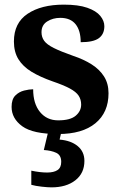

<svg xmlns="http://www.w3.org/2000/svg" viewBox="-20 -568 528 828"><path d="M231 10Q122 10 76 -23.5Q30 -57 30 -107Q30 -140 46 -156Q62 -172 84 -177.5Q106 -183 123 -183Q123 -121 152.5 -85Q182 -49 231 -49Q283 -49 306.5 -69Q330 -89 330 -117Q330 -139 319 -155.5Q308 -172 281 -186.5Q254 -201 207 -217Q153 -236 116 -258.5Q79 -281 59.5 -312.5Q40 -344 40 -389Q40 -469 99 -508.5Q158 -548 255 -548Q318 -548 356.5 -534.5Q395 -521 412.5 -499.5Q430 -478 430 -455Q430 -421 406.5 -403.5Q383 -386 328 -386Q328 -436 306 -463.5Q284 -491 240 -491Q208 -491 183.5 -475.5Q159 -460 159 -429Q159 -408 170.5 -392Q182 -376 212 -361Q242 -346 296 -327Q341 -312 375 -290.5Q409 -269 428.5 -238.5Q448 -208 448 -166Q448 -83 391.5 -36.5Q335 10 231 10ZM202 240Q186 240 159.5 237Q133 234 115 229V168Q153 176 183 176Q212 176 228 165.5Q244 155 244 130Q244 101 222.5 91Q201 81 169 79L190 -9H247L237 34Q286 38 315 62Q344 86 344 126Q344 179 305 209.5Q266 240 202 240Z"/></svg>

Font: Noto Naskh Arabic
Style: Bold
Weight: 700
Designer: Monotype Design Team, David Williams, Mohamad Dakak and Nizar Qandah
Foundry: Monotype Imaging Inc.
Version: Version 2.016